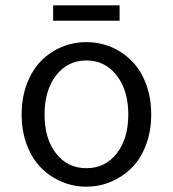

<svg xmlns="http://www.w3.org/2000/svg" viewBox="-20 -678 640 711"><path d="M176.8 -601.1V-658.2H422.9V-601.1ZM60.1 -253.9Q60.1 -316.4 79.6 -367.7Q99.1 -418.9 132.1 -452.4Q165 -485.8 208.3 -503.9Q251.5 -522 299.8 -522Q348.1 -522 391.4 -503.9Q434.6 -485.8 467.8 -452.4Q501 -418.9 520.5 -367.7Q540 -316.4 540 -253.9Q540 -192.4 520.5 -141.1Q501 -89.8 467.8 -56.6Q434.6 -23.4 391.4 -5.1Q348.1 13.2 299.8 13.2Q251.5 13.2 208.3 -5.1Q165 -23.4 132.1 -56.6Q99.1 -89.8 79.6 -141.1Q60.1 -192.4 60.1 -253.9ZM187.5 -109.9Q230 -55.2 299.8 -55.2Q369.6 -55.2 412.4 -109.9Q455.1 -164.6 455.1 -253.9Q455.1 -343.3 412.1 -398.7Q369.1 -454.1 299.8 -454.1Q230.5 -454.1 187.7 -398.7Q145 -343.3 145 -253.9Q145 -164.6 187.5 -109.9Z"/></svg>

Font: Office Code Pro D
Style: Regular
Weight: 400
Designer: Nathan Rutzky & Paul D. Hunt
Foundry: Adobe Systems Incorporated
Version: Version 1.004;PS 001.004;hotconv 1.0.70;makeotf.lib2.5.58329